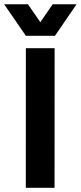

<svg xmlns="http://www.w3.org/2000/svg" viewBox="-62 -888 382 908"><path d="M196 0H60L60.3 -660H196.3ZM198 -718.7H60.3L-42.3 -867.7H70.3L128.7 -783L187 -867.7H300Z"/></svg>

Font: Nata Sans
Style: Regular
Weight: 400
Designer: Daniel Uzquiano Cruz
Version: Version 1.001